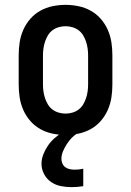

<svg xmlns="http://www.w3.org/2000/svg" viewBox="-20 -548 540 791"><path d="M250 8Q223 8 196.5 2.5Q170 -3 146.5 -16Q123 -29 105 -49.5Q87 -70 76 -95Q65 -120 61 -146.5Q57 -173 57 -200V-320Q57 -347 61 -373.5Q65 -400 76 -425Q87 -450 105 -470.5Q123 -491 146.5 -504Q170 -517 196.5 -522.5Q223 -528 250 -528Q277 -528 303.5 -522.5Q330 -517 353.5 -504Q377 -491 395 -470.5Q413 -450 424 -425Q435 -400 439 -373.5Q443 -347 443 -320V-200Q443 -173 439 -146.5Q435 -120 424 -95Q413 -70 395 -49.5Q377 -29 353.5 -16Q330 -3 303.5 2.5Q277 8 250 8ZM250 -80Q264 -80 278 -84Q292 -88 303.5 -96.5Q315 -105 322.5 -117.5Q330 -130 334.5 -143.5Q339 -157 341 -171.5Q343 -186 343 -200V-320Q343 -334 341 -348.5Q339 -363 334.5 -376.5Q330 -390 322.5 -402.5Q315 -415 303.5 -423.5Q292 -432 278 -436Q264 -440 250 -440Q236 -440 222 -436Q208 -432 196.5 -423.5Q185 -415 177.5 -402.5Q170 -390 165.5 -376.5Q161 -363 159 -348.5Q157 -334 157 -320V-200Q157 -186 159 -171.5Q161 -157 165.5 -143.5Q170 -130 177.5 -117.5Q185 -105 196.5 -96.5Q208 -88 222 -84Q236 -80 250 -80ZM274 223Q252 223 230 218.5Q208 214 190 201.5Q172 189 161.5 169Q151 149 151 127Q151 107 158.5 88Q166 69 177.5 52Q189 35 204.5 21.5Q220 8 237 -3L245 -8H301V0Q287 8 275.5 20Q264 32 255 46Q246 60 239.5 75.5Q233 91 233 107Q233 117 237.5 126.5Q242 136 250 141.5Q258 147 268 149Q278 151 288 151Q297 151 306 150Q315 149 323 147V219Q311 221 298.5 222Q286 223 274 223Z"/></svg>

Font: Iosevka Curly Slab Semibold
Style: Regular
Weight: 600
Monospace: yes
Designer: Belleve Invis
Foundry: Belleve Invis
Version: Version 22.1.2; ttfautohint (v1.8.4)